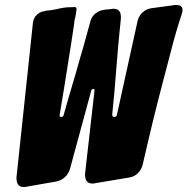

<svg xmlns="http://www.w3.org/2000/svg" viewBox="-20 -753 752 770"><path d="M205 -25C232 -30 254 -50 261 -77L346 -390C347 -394 350 -396 354 -396C357 -396 359 -395 359 -392V-390L321 -55C321 -35 326 -17 350 -17C354 -17 357 -17 360 -18L498 -41C525 -45 545 -65 552 -92L573 -182C601 -303 632 -421 664 -542C679 -601 694 -652 709 -697C711 -703 712 -708 712 -713C712 -733 695 -733 680 -733L669 -731C648 -728 628 -726 609 -723L587 -720C560 -716 539 -697 532 -670L449 -293C448 -287 445 -284 438 -284C433 -284 430 -287 430 -293L439 -386C446 -465 451 -542 459 -621L465 -680C465 -703 460 -718 433 -718L428 -717H426L419 -716C416 -715 414 -715 412 -715H407C405 -715 403 -715 400 -714C372 -711 350 -694 343 -669L338 -651C329 -620 319 -579 304 -530C293 -491 280 -444 257 -368L235 -291C234 -286 231 -284 225 -284C221 -284 219 -286 219 -291L236 -393C241 -425 245 -452 249 -475C261 -548 270 -608 277 -655C278 -666 279 -675 282 -684L284 -696C285 -697 285 -699 285 -701L286 -711C287 -712 287 -714 287 -716C287 -722 284 -725 278 -725C274 -724 270 -724 266 -724H259C242 -724 222 -720 206 -716C192 -713 178 -711 163 -710L162 -709C135 -706 115 -688 112 -661L46 -41C46 -21 51 -3 75 -3C79 -3 82 -3 85 -4Z"/></svg>

Font: Bangerz
Style: Bold
Weight: 700
Designer: vernon adams
Foundry: Vernon Adams
Version: Version 2.10;December 28, 2023;FontCreator 13.0.0.2683 64-bi